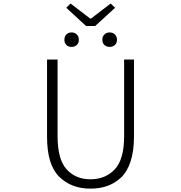

<svg xmlns="http://www.w3.org/2000/svg" viewBox="-20 -1070 1040 1102"><path d="M499 12.7Q388.7 12.7 319.3 -56.2Q250 -125 250 -285.2V-728.5H310.5V-288.1Q310.5 -155.3 362.3 -98.1Q414.1 -41 499 -41Q585 -41 638.7 -98.1Q692.4 -155.3 692.4 -288.1V-728.5H749V-285.2Q749 -202.1 729 -142.1Q709 -82 672.9 -49.3Q636.7 -16.6 593.8 -2Q550.8 12.7 499 12.7ZM473.6 -920.9 360.4 -1025.4 384.8 -1049.8 497.1 -963.9H502.9L615.2 -1049.8L640.6 -1025.4L526.4 -920.9ZM420.9 -812Q409.2 -800.8 390.6 -800.8Q372.1 -800.8 360.8 -812Q349.6 -823.2 349.6 -841.8Q349.6 -860.4 360.8 -872.1Q372.1 -883.8 390.6 -883.8Q409.2 -883.8 420.9 -872.1Q432.6 -860.4 432.6 -841.8Q432.6 -823.2 420.9 -812ZM639.6 -812Q627.9 -800.8 609.4 -800.8Q590.8 -800.8 579.1 -812Q567.4 -823.2 567.4 -841.8Q567.4 -860.4 579.1 -872.1Q590.8 -883.8 609.4 -883.8Q627.9 -883.8 639.6 -872.1Q651.4 -860.4 651.4 -841.8Q651.4 -823.2 639.6 -812Z"/></svg>

Font: GenEi Gothic M Light
Style: Regular
Weight: 300
Designer: o_tamon (Modified); [Source Han Sans]
Ryoko NISHIZUKA  (kana & ideographs); Paul D. Hunt (Latin, Greek & Cyrillic); Wenl
Version: Version 1.1a;Original Version 1.004